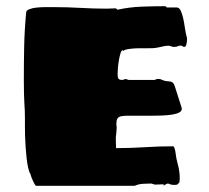

<svg xmlns="http://www.w3.org/2000/svg" viewBox="-20 -601 672 617"><path d="M56.6 -340.8Q56.6 -395.5 57.6 -449Q58.6 -502.4 64 -560.1Q64 -567.4 74 -571.3Q84 -575.2 97.9 -576.7Q111.8 -578.1 127.2 -578.1Q142.6 -578.1 152.8 -578.1Q195.8 -578.1 237.8 -575.7Q279.8 -573.2 322.8 -573.2Q330.6 -573.2 337.4 -573.7Q344.2 -574.2 352.1 -574.2L357.9 -569.8Q395.5 -578.1 434.8 -579.6Q474.1 -581.1 510.7 -581.1Q513.2 -581.1 515.6 -577.1H546.9Q555.7 -577.1 560.3 -567.6Q564.9 -558.1 568.4 -543.5Q571.8 -528.8 574.2 -511.2Q576.7 -493.7 581.1 -478Q581.1 -468.8 579.3 -459.5Q577.6 -450.2 570.8 -450.2Q569.8 -450.2 567.4 -452.1Q564.9 -454.1 564 -454.1Q557.1 -455.1 552 -452.6Q546.9 -450.2 540 -450.2Q533.7 -450.2 530 -452.1Q526.4 -454.1 521 -454.1Q511.7 -454.1 499.3 -450.9Q486.8 -447.8 478 -446.8Q471.2 -445.8 456.8 -446Q442.4 -446.3 426.3 -446Q410.2 -445.8 395.8 -443.8Q381.3 -441.9 375 -437V-439.9Q370.6 -439.9 367.4 -430.2Q364.3 -420.4 362.1 -407.7Q359.9 -395 358.9 -382.1Q357.9 -369.1 357.9 -362.8Q357.9 -351.1 361.1 -347.7Q364.3 -344.2 372.1 -344.2Q374.5 -344.2 377.4 -345Q380.4 -345.7 381.8 -347.2Q383.3 -347.2 387.2 -346.2Q391.1 -345.2 393.1 -344.2H478Q479 -345.2 481.4 -346.2Q483.9 -347.2 484.9 -347.2Q493.2 -348.1 499.5 -345Q505.9 -341.8 511.7 -340.8Q519 -339.8 523.9 -339.4Q528.8 -338.9 532.2 -337.4Q535.6 -335.9 538.1 -332Q540.5 -328.1 543 -319.8L564 -253.9Q565.4 -245.1 557.1 -240.2Q548.8 -235.4 534.2 -232.9Q519.5 -230.5 500.2 -229.7Q481 -229 460.9 -229H417Q399.4 -229 387.2 -229Q375 -229 367.7 -227.1Q360.4 -225.1 357.2 -219.7Q354 -214.4 354 -204.1Q354 -201.7 354 -199.7Q354 -197.8 354.5 -196.3Q354.5 -194.3 355 -192.9Q355 -188.5 354.5 -182.6Q354 -176.8 353.5 -171.4Q352.5 -165.5 352.1 -159.2Q352.1 -154.8 352.3 -149.7Q352.5 -144.5 352.5 -139.6Q352.5 -134.8 352.8 -130.9Q353 -127 353 -125Q398.4 -125 444.6 -127.9Q490.7 -130.9 535.6 -130.9Q538.6 -130.9 540.3 -126.5Q542 -122.1 543.2 -116Q544.4 -109.9 545.2 -103Q545.9 -96.2 546.9 -91.8Q548.8 -82 550.8 -75.2Q552.7 -68.4 554.2 -61.5Q555.7 -54.7 556.6 -46.4Q557.6 -38.1 557.6 -25.9Q557.6 -24.9 557.4 -23.2Q557.1 -21.5 557.1 -19.5Q556.6 -17.6 556.6 -15.1L549.8 -7.8Q547.9 -7.3 545.9 -7.3Q544.4 -6.8 542.7 -6.8Q541 -6.8 540 -6.8Q530.3 -6.8 526.1 -9Q522 -11.2 519 -11.2Q517.6 -11.2 512.2 -8.3Q506.8 -5.4 505.9 -3.9V-8.8Q502.9 -8.8 493.9 -8.3Q484.9 -7.8 479 -7.8Q476.1 -7.8 471.9 -9.5Q467.8 -11.2 464.8 -11.2Q453.6 -11.2 439 -10.3Q424.3 -9.3 413.1 -3.9H395H95.7Q94.7 -3.9 92.3 -7.8Q89.8 -11.7 86.9 -17.6Q84 -23.4 81.5 -30Q79.1 -36.6 77.6 -42Q73.2 -49.3 70.3 -62.7Q67.4 -76.2 65.4 -93.3Q63.5 -110.4 62.3 -129.2Q61 -147.9 60.5 -165.8Q60.1 -183.6 60.1 -198.5Q60.1 -213.4 60.1 -223.1Q60.1 -236.3 59.6 -246.8Q59.1 -257.3 58.3 -269.8Q57.6 -282.2 57.1 -299.1Q56.6 -315.9 56.6 -340.8Z"/></svg>

Font: Sigmar One
Style: Regular
Weight: 400
Version: Version 1.000